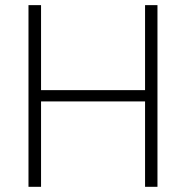

<svg xmlns="http://www.w3.org/2000/svg" viewBox="-20 -720 717 740"><path d="M89.8 -700.2H138.2V-372.6H539.1V-700.2H586.9V0H539.1V-329.1H138.2V0H89.8Z"/></svg>

Font: DavidDev Light
Style: Regular
Weight: 300
Designer: David.dev
Foundry: David.dev
Version: Version 1.001;FEAKit 1.0